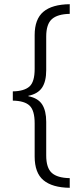

<svg xmlns="http://www.w3.org/2000/svg" viewBox="-20 -735 395 914"><path d="M312 159Q229 158 187 123Q145 88 145 10V-148Q145 -209 121 -232Q97 -255 41 -256V-300Q95 -301 120 -323Q145 -345 145 -407V-568Q145 -644 186.5 -679Q228 -714 312 -715V-669Q254 -668 227 -644Q200 -620 200 -561V-401Q200 -347 180 -317.5Q160 -288 115 -279V-277Q161 -268 180.5 -238Q200 -208 200 -155V5Q200 64 226.5 88Q253 112 312 113Z"/></svg>

Font: Noto Sans Georgian Condensed Light
Style: Regular
Weight: 300
Width: 3
Designer: Monotype Design Team, Akaki Razmadze
Foundry: Google LLC
Version: Version 2.005; ttfautohint (v1.8.4.7-5d5b)